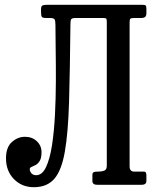

<svg xmlns="http://www.w3.org/2000/svg" viewBox="-20 -770 649 800"><path d="M5 -110Q5 -156.5 29.5 -178.2Q54 -200 84 -200Q114 -200 133.5 -181.5Q153 -163 153 -136Q153 -111.5 145.5 -99.5Q138 -87.5 128.5 -82.5Q119 -77.5 111.5 -74.5Q104 -71.5 104 -65Q104 -56 111 -48Q118 -40 130.5 -40Q156 -40 172 -74.2Q188 -108.5 196.8 -165.5Q205.5 -222.5 209 -291.5Q212.5 -360.5 212.8 -431Q213 -501.5 212 -563Q211 -624.5 211 -665.5Q211 -682.5 207.8 -688.8Q204.5 -695 187.5 -695H173.5Q158 -695 154.5 -699.5Q151 -704 151 -720V-730Q151 -744.5 156.8 -747.2Q162.5 -750 176 -750H572Q583.5 -750 586.8 -747.2Q590 -744.5 590 -733V-716Q590 -703 584.2 -699Q578.5 -695 569 -695H539Q527 -695 523.5 -692.2Q520 -689.5 520 -677V-77Q520 -55 539 -55H579Q586 -55 588 -50.5Q590 -46 590 -39V-16Q590 0 570 0H385Q365 0 365 -16V-41Q365 -49 369.5 -52Q374 -55 388 -55H391Q404 -55 414.5 -59Q425 -63 425 -80V-678Q425 -688 423.2 -691.5Q421.5 -695 410 -695H296Q280 -695 276.8 -690Q273.5 -685 273.5 -669Q271.5 -478 267.8 -347.5Q264 -217 250.2 -138.2Q236.5 -59.5 206.2 -24.8Q176 10 121 10Q71 10 38 -23.8Q5 -57.5 5 -110Z"/></svg>

Font: Besley* Condensed
Style: Regular
Weight: 400
Width: 3
Designer: Owen Earl
Foundry: indestructible type*
Version: Version 3.000; ttfautohint (v1.8.3)